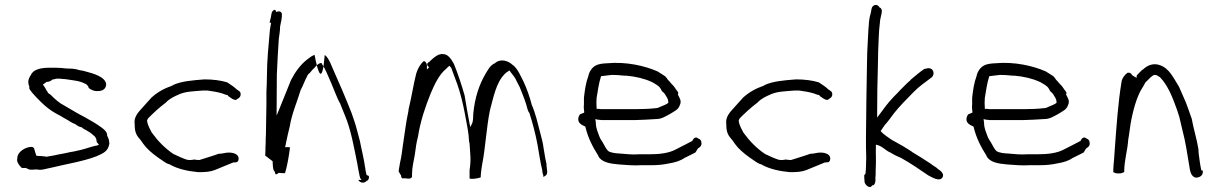

<svg xmlns="http://www.w3.org/2000/svg" viewBox="-20 -726 4916 774"><path d="M49 -80C49 -70 60 -56 68 -49C72 -48 77 -49 84 -49H85C88 -46 94 -45 100 -42C108 -42 118 -42 127 -43H128C148 -38 168 -47 187 -50C248 -65 314 -75 369 -96C398 -109 416 -116 421 -148C421 -149 420 -152 420 -155C420 -156 419 -158 419 -162C418 -164 416 -174 412 -178V-179C413 -191 404 -201 392 -210C368 -228 349 -238 323 -253C295 -267 268 -284 240 -300C218 -311 201 -327 184 -344C180 -347 176 -349 173 -352C172 -354 172 -356 170 -359H169C165 -368 159 -377 153 -385C158 -389 163 -392 168 -396H170C177 -396 185 -399 191 -405L204 -408H205C205 -408 207 -409 210 -409H220C224 -409 227 -408 228 -408C234 -408 238 -407 242 -407H243C273 -402 301 -401 324 -388H326C330 -384 335 -380 337 -375V-372C343 -366 360 -357 375 -359H376C395 -359 408 -369 408 -387C404 -417 355 -430 325 -438H324C321 -439 320 -440 318 -440L302 -443H301C292 -446 284 -448 273 -449C266 -449 257 -450 247 -450L236 -451L228 -452C220 -452 210 -453 203 -453H180C144 -453 112 -446 104 -422H103C99 -415 97 -411 95 -404C95 -401 94 -400 94 -398C94 -389 95 -384 98 -379V-369C103 -359 120 -340 129 -331L144 -316C162 -298 183 -281 205 -269L227 -257C239 -249 251 -244 264 -235L277 -228L281 -227L296 -217L304 -214L309 -213C317 -205 326 -203 336 -196C344 -192 354 -183 361 -177H362V-176C365 -172 369 -167 369 -159C369 -159 370 -156 370 -153C373 -150 376 -146 379 -143C372 -140 373 -139 363 -138C342 -133 325 -126 303 -121L276 -115C268 -114 259 -112 250 -110C234 -106 215 -104 201 -100L166 -94L164 -95C161 -95 157 -96 154 -96H153C150 -97 146 -97 142 -97C139 -97 131 -97 126 -99C123 -108 120 -119 117 -129C115 -131 113 -133 108 -134C82 -134 50 -113 50 -90V-88C49 -85 49 -83 49 -82ZM296 -217H297ZM369 -96Z M523 -223C523 -191 531 -179 548 -160C554 -151 561 -141 569 -132C586 -113 613 -93 636 -78C644 -72 655 -65 665 -63H666V-62C697 -45 736 -36 779 -32C808 -32 827 -33 847 -41C870 -50 897 -62 920 -71H921L933 -72C938 -73 942 -78 942 -87C942 -103 924 -111 902 -111C888 -111 877 -106 861 -106C840 -98 808 -89 784 -81H782C775 -81 769 -82 762 -83C759 -82 752 -81 747 -81C743 -81 739 -81 734 -82C718 -87 696 -97 682 -104H681C646 -127 617 -157 593 -190V-191H592C586 -204 575 -220 573 -239V-241L577 -249C599 -271 620 -291 648 -312C664 -329 682 -337 705 -347C732 -358 764 -358 797 -361H817C838 -358 858 -355 877 -349C884 -346 890 -344 895 -343H897C899 -339 901 -338 905 -335H906C910 -331 922 -323 930 -323C934 -324 936 -326 939 -329H940C946 -332 951 -340 950 -346V-347C950 -358 942 -359 937 -364H936C925 -375 911 -384 896 -394C870 -402 838 -406 804 -406C755 -402 710 -399 675 -382V-381C641 -369 617 -356 591 -333C580 -320 566 -306 555 -293C537 -273 518 -254 523 -224ZM804 -406Z M1079 -76C1079 -67 1080 -57 1081 -48C1081 -48 1082 -39 1088 -33C1091 -16 1095 -25 1104 -29H1107C1112 -28 1118 -28 1124 -28H1129C1138 -57 1145 -98 1149 -132C1149 -132 1149 -133 1129 -133C1131 -138 1132 -143 1133 -150C1137 -170 1142 -192 1148 -216C1156 -267 1179 -319 1192 -363V-364L1193 -365C1203 -383 1209 -403 1218 -418C1220 -424 1222 -427 1228 -431C1229 -433 1231 -435 1234 -438C1236 -441 1241 -447 1247 -452C1253 -459 1261 -469 1273 -472H1276L1278 -468C1293 -446 1302 -420 1314 -394L1319 -382C1329 -358 1338 -334 1349 -312H1350C1357 -295 1363 -278 1370 -262C1395 -203 1407 -132 1421 -63L1424 -45C1429 -25 1429 -5 1439 0C1439 0 1440 -1 1424 -1C1432 13 1450 14 1459 2L1460 3L1461 2C1467 -1 1472 -19 1461 -19L1458 -20C1456 -28 1454 -35 1453 -43V-45C1453 -48 1452 -51 1451 -55V-56C1447 -87 1437 -124 1431 -157L1419 -202C1413 -226 1405 -248 1397 -271C1373 -332 1347 -393 1320 -453L1311 -474C1305 -486 1299 -497 1290 -504H1289C1279 -379 1262 -431 1248 -505C1238 -501 1229 -495 1218 -486C1191 -465 1170 -436 1153 -403C1136 -360 1122 -326 1105 -284L1095 -260L1096 -425C1098 -475 1101 -526 1104 -570C1106 -587 1109 -600 1109 -616V-618C1112 -637 1118 -652 1116 -672C1112 -681 1104 -682 1094 -678L1092 -680C1092 -693 1077 -684 1075 -673L1073 -663C1072 -653 1068 -644 1067 -635C1067 -635 1067 -634 1073 -634C1071 -625 1070 -617 1068 -605C1063 -546 1056 -483 1056 -418C1056 -398 1055 -377 1054 -356V-304C1054 -285 1053 -266 1053 -247C1053 -224 1052 -203 1052 -184C1051 -171 1051 -159 1051 -148V-147C1050 -136 1050 -127 1050 -117L1049 -99ZM1317 -474H1318ZM1437 -157Z M1597 -18C1597 -14 1598 -9 1602 -7H1615C1620 -6 1626 -6 1632 -6C1639 -8 1641 -13 1641 -14V-24C1641 -52 1648 -76 1652 -101L1658 -143C1660 -155 1662 -163 1665 -175C1675 -240 1695 -296 1716 -349C1731 -384 1750 -426 1779 -449C1782 -453 1787 -457 1792 -461C1795 -458 1797 -454 1800 -451V-450C1808 -427 1814 -413 1824 -385C1836 -351 1846 -309 1853 -273C1858 -243 1865 -214 1869 -181C1870 -170 1870 -156 1873 -147V-146C1875 -108 1880 -82 1873 -41V-6H1875C1882 -3 1909 -7 1918 -11V-18C1918 -22 1919 -26 1919 -29C1920 -41 1922 -53 1924 -65C1937 -130 1941 -213 1955 -281C1969 -333 1980 -393 2014 -427C2021 -435 2027 -437 2034 -442C2042 -429 2051 -421 2059 -407V-406C2060 -404 2060 -403 2062 -401V-400L2075 -375C2083 -355 2094 -328 2101 -306C2105 -294 2107 -278 2114 -271C2127 -231 2139 -185 2147 -142C2153 -108 2158 -72 2166 -40V-39C2166 -24 2176 -13 2166 -13C2170 -13 2174 -14 2178 -17C2192 -26 2183 -42 2183 -65C2179 -82 2177 -94 2174 -113L2170 -137V-138C2168 -154 2163 -168 2159 -186C2148 -228 2139 -269 2123 -305V-306C2115 -337 2103 -370 2091 -396C2077 -423 2069 -445 2049 -463H2048C2028 -483 1995 -491 1974 -470H1972C1955 -460 1948 -446 1937 -428C1911 -383 1894 -332 1888 -268C1887 -251 1888 -237 1882 -226L1876 -214L1873 -227C1866 -261 1860 -301 1853 -341C1841 -384 1825 -431 1810 -468C1800 -486 1787 -508 1766 -508H1765C1759 -509 1755 -507 1747 -505C1733 -498 1722 -488 1710 -476H1709C1701 -471 1698 -463 1710 -455L1701 -446V-462C1701 -470 1696 -478 1689 -480C1676 -470 1665 -452 1658 -430C1646 -383 1639 -333 1627 -285C1627 -281 1626 -275 1625 -271C1617 -235 1613 -198 1607 -160C1607 -156 1606 -153 1605 -147C1602 -122 1598 -92 1592 -67C1592 -64 1591 -61 1591 -61V-60C1589 -50 1588 -44 1587 -35ZM2110 -396H2111ZM2198 -17H2199Z M2311 -246C2311 -229 2324 -223 2339 -216L2340 -214C2351 -168 2370 -133 2392 -98V-97C2404 -72 2439 -66 2476 -63C2504 -61 2535 -58 2565 -60H2604C2632 -60 2652 -62 2676 -67C2704 -72 2722 -77 2742 -91H2743L2783 -111C2788 -117 2790 -124 2795 -129C2801 -131 2808 -139 2808 -146C2808 -160 2803 -165 2794 -168V-169H2793C2783 -176 2776 -168 2771 -159V-157H2769C2749 -147 2728 -135 2707 -125C2677 -108 2638 -104 2595 -104H2556C2528 -102 2504 -105 2480 -107C2464 -108 2445 -109 2432 -117C2425 -124 2418 -136 2413 -146C2407 -158 2400 -164 2395 -179C2390 -194 2382 -209 2382 -231L2380 -246C2385 -245 2389 -243 2396 -243H2397C2402 -242 2405 -242 2408 -242H2542C2570 -243 2597 -244 2624 -246C2647 -246 2661 -256 2680 -266C2697 -277 2714 -283 2720 -301C2729 -319 2720 -330 2713 -344V-346C2714 -348 2714 -349 2714 -353C2711 -359 2708 -362 2707 -363C2701 -372 2696 -380 2687 -388C2683 -393 2677 -400 2671 -406V-407C2668 -411 2665 -415 2661 -419C2652 -424 2640 -433 2631 -438C2579 -461 2504 -478 2428 -471C2410 -470 2394 -469 2380 -461C2367 -454 2356 -438 2352 -421V-420C2342 -393 2338 -367 2334 -332V-305C2333 -298 2333 -292 2334 -285V-284C2334 -282 2335 -280 2335 -276V-272L2318 -265C2315 -261 2311 -253 2311 -246ZM2385 -287V-292C2384 -305 2384 -318 2385 -330V-331C2390 -360 2394 -391 2403 -419H2405C2418 -421 2431 -422 2446 -424H2447C2463 -424 2479 -423 2496 -421H2504C2541 -418 2579 -409 2606 -396H2607C2618 -389 2637 -381 2644 -367L2645 -366V-365C2647 -360 2651 -356 2652 -355H2653C2656 -352 2658 -349 2661 -346V-345L2662 -344C2665 -337 2674 -330 2674 -314V-311C2665 -305 2654 -300 2643 -296C2639 -294 2631 -290 2624 -290C2598 -287 2569 -286 2542 -286H2403C2402 -286 2400 -286 2395 -287ZM2707 -124V-125Z M2908 -223C2908 -191 2916 -179 2933 -160C2939 -151 2946 -141 2954 -132C2971 -113 2998 -93 3021 -78C3029 -72 3040 -65 3050 -63H3051V-62C3082 -45 3121 -36 3164 -32C3193 -32 3212 -33 3232 -41C3255 -50 3282 -62 3305 -71H3306L3318 -72C3323 -73 3327 -78 3327 -87C3327 -103 3309 -111 3287 -111C3273 -111 3262 -106 3246 -106C3225 -98 3193 -89 3169 -81H3167C3160 -81 3154 -82 3147 -83C3144 -82 3137 -81 3132 -81C3128 -81 3124 -81 3119 -82C3103 -87 3081 -97 3067 -104H3066C3031 -127 3002 -157 2978 -190V-191H2977C2971 -204 2960 -220 2958 -239V-241L2962 -249C2984 -271 3005 -291 3033 -312C3049 -329 3067 -337 3090 -347C3117 -358 3149 -358 3182 -361H3202C3223 -358 3243 -355 3262 -349C3269 -346 3275 -344 3280 -343H3282C3284 -339 3286 -338 3290 -335H3291C3295 -331 3307 -323 3315 -323C3319 -324 3321 -326 3324 -329H3325C3331 -332 3336 -340 3335 -346V-347C3335 -358 3327 -359 3322 -364H3321C3310 -375 3296 -384 3281 -394C3255 -402 3223 -406 3189 -406C3140 -402 3095 -399 3060 -382V-381C3026 -369 3002 -356 2976 -333C2965 -320 2951 -306 2940 -293C2922 -273 2903 -254 2908 -224ZM3189 -406Z M3464 -20C3464 -13 3464 -4 3465 2V6C3466 20 3488 38 3496 21H3499C3506 20 3511 7 3509 -8V-10C3509 -15 3510 -19 3510 -23V-37C3510 -46 3511 -56 3511 -67V-92C3511 -105 3510 -121 3511 -141V-143L3518 -141C3539 -135 3548 -121 3567 -112H3568C3582 -103 3598 -95 3613 -89C3651 -68 3687 -43 3722 -19C3740 -10 3766 7 3779 -10C3789 -25 3771 -39 3759 -46V-47C3752 -53 3743 -57 3732 -66C3709 -81 3683 -98 3659 -112H3658V-113C3633 -130 3605 -146 3579 -160H3578C3562 -172 3543 -182 3530 -198C3536 -205 3539 -212 3546 -221C3558 -234 3572 -253 3582 -267C3606 -298 3635 -326 3662 -354C3682 -375 3710 -395 3733 -412C3747 -421 3746 -440 3735 -448H3734C3724 -455 3712 -448 3706 -448C3688 -436 3671 -421 3654 -407C3651 -405 3650 -403 3648 -400H3647C3640 -394 3634 -388 3627 -381L3609 -363C3601 -354 3592 -345 3582 -335C3561 -313 3543 -289 3525 -264L3516 -252V-267C3516 -331 3517 -399 3519 -461C3519 -480 3520 -498 3520 -515C3522 -555 3522 -596 3527 -634C3528 -662 3545 -687 3526 -696V-695C3521 -707 3508 -709 3500 -702C3496 -699 3494 -694 3493 -688L3490 -672C3486 -660 3484 -647 3483 -637C3483 -630 3482 -621 3481 -611C3479 -582 3478 -546 3476 -515C3476 -500 3475 -484 3475 -467C3473 -376 3472 -273 3471 -178V-132C3471 -117 3472 -104 3472 -91C3472 -78 3471 -67 3471 -56C3471 -45 3470 -37 3469 -26ZM3727 -25Z M3876 -246C3876 -229 3889 -223 3904 -216L3905 -214C3916 -168 3935 -133 3957 -98V-97C3969 -72 4004 -66 4041 -63C4069 -61 4100 -58 4130 -60H4169C4197 -60 4217 -62 4241 -67C4269 -72 4287 -77 4307 -91H4308L4348 -111C4353 -117 4355 -124 4360 -129C4366 -131 4373 -139 4373 -146C4373 -160 4368 -165 4359 -168V-169H4358C4348 -176 4341 -168 4336 -159V-157H4334C4314 -147 4293 -135 4272 -125C4242 -108 4203 -104 4160 -104H4121C4093 -102 4069 -105 4045 -107C4029 -108 4010 -109 3997 -117C3990 -124 3983 -136 3978 -146C3972 -158 3965 -164 3960 -179C3955 -194 3947 -209 3947 -231L3945 -246C3950 -245 3954 -243 3961 -243H3962C3967 -242 3970 -242 3973 -242H4107C4135 -243 4162 -244 4189 -246C4212 -246 4226 -256 4245 -266C4262 -277 4279 -283 4285 -301C4294 -319 4285 -330 4278 -344V-346C4279 -348 4279 -349 4279 -353C4276 -359 4273 -362 4272 -363C4266 -372 4261 -380 4252 -388C4248 -393 4242 -400 4236 -406V-407C4233 -411 4230 -415 4226 -419C4217 -424 4205 -433 4196 -438C4144 -461 4069 -478 3993 -471C3975 -470 3959 -469 3945 -461C3932 -454 3921 -438 3917 -421V-420C3907 -393 3903 -367 3899 -332V-305C3898 -298 3898 -292 3899 -285V-284C3899 -282 3900 -280 3900 -276V-272L3883 -265C3880 -261 3876 -253 3876 -246ZM3950 -287V-292C3949 -305 3949 -318 3950 -330V-331C3955 -360 3959 -391 3968 -419H3970C3983 -421 3996 -422 4011 -424H4012C4028 -424 4044 -423 4061 -421H4069C4106 -418 4144 -409 4171 -396H4172C4183 -389 4202 -381 4209 -367L4210 -366V-365C4212 -360 4216 -356 4217 -355H4218C4221 -352 4223 -349 4226 -346V-345L4227 -344C4230 -337 4239 -330 4239 -314V-311C4230 -305 4219 -300 4208 -296C4204 -294 4196 -290 4189 -290C4163 -287 4134 -286 4107 -286H3968C3967 -286 3965 -286 3960 -287ZM4272 -124V-125Z M4468 -32C4473 -29 4481 -26 4490 -27H4491C4496 -26 4510 -30 4512 -33C4512 -81 4525 -117 4528 -161V-162L4531 -180C4538 -239 4550 -296 4569 -341C4576 -360 4588 -375 4596 -391V-392L4618 -414C4622 -417 4626 -421 4632 -424H4633C4636 -424 4639 -423 4641 -423H4643C4646 -420 4651 -418 4654 -416H4655C4688 -383 4708 -331 4725 -283L4734 -255C4738 -237 4743 -218 4747 -200C4759 -155 4766 -108 4774 -59L4777 -41C4780 -26 4787 -12 4801 -10C4817 -10 4829 -19 4829 -33C4829 -37 4829 -38 4827 -39H4823C4818 -60 4815 -86 4812 -108V-109L4811 -126C4804 -168 4792 -204 4784 -248C4780 -258 4777 -268 4773 -279L4761 -312C4751 -334 4743 -353 4733 -376C4711 -411 4695 -449 4657 -463C4628 -474 4603 -461 4588 -446H4587C4584 -444 4582 -442 4579 -439L4570 -430C4569 -429 4563 -423 4562 -420V-412C4556 -416 4547 -420 4543 -424C4541 -429 4537 -434 4526 -433C4515 -426 4503 -411 4501 -395C4487 -310 4481 -219 4474 -125L4471 -82C4470 -69 4468 -55 4468 -42ZM4761 -312Z"/></svg>

Font: Scribbler
Style: Lt
Weight: 300
Designer: Mew Too
Foundry: Cannot Into Space Fonts
Version: Version 1.001